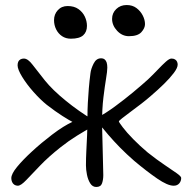

<svg xmlns="http://www.w3.org/2000/svg" viewBox="-20 -732 751 764"><path d="M671 7Q647 7 605.5 -21.5Q564 -50 514 -92Q483 -119 457.5 -145Q432 -171 411 -195.5Q390 -220 373 -241Q371 -244 368.5 -248.5Q366 -253 366 -258Q366 -260 367.5 -262.5Q369 -265 371 -266Q400 -281 437.5 -308.5Q475 -336 511 -366Q547 -396 569 -416Q590 -436 608 -455Q626 -474 640 -486.5Q654 -499 662 -499Q671 -499 676.5 -495.5Q682 -492 684.5 -486.5Q687 -481 687 -475Q687 -462 671.5 -441.5Q656 -421 632 -397.5Q608 -374 581 -351Q564 -336 542 -319Q520 -302 499.5 -287Q479 -272 466 -261.5Q453 -251 453 -249Q453 -246 468.5 -225.5Q484 -205 510.5 -178Q537 -151 568 -125Q606 -95 636 -75Q666 -55 683.5 -42.5Q701 -30 701 -24Q701 -11 693 -2Q685 7 671 7ZM51 7Q43 7 37 3Q31 -1 28 -8Q25 -15 25 -23Q25 -40 48 -68Q71 -96 108 -130Q145 -164 187 -196Q212 -215 231.5 -227Q251 -239 265 -245.5Q279 -252 286 -256L300 -232Q293 -234 274.5 -243.5Q256 -253 228.5 -270.5Q201 -288 166 -315Q140 -336 113 -366.5Q86 -397 68 -426.5Q50 -456 50 -472Q50 -480 52.5 -486Q55 -492 61 -495.5Q67 -499 75 -499Q91 -499 109.5 -474.5Q128 -450 158.5 -412Q189 -374 242 -331Q265 -312 295.5 -290.5Q326 -269 348 -257L346 -227Q317 -211 285.5 -191.5Q254 -172 221 -146Q173 -108 139.5 -73Q106 -38 84.5 -15.5Q63 7 51 7ZM363 12Q348 12 339 -2.5Q330 -17 326 -37Q322 -57 322 -74Q322 -102 323.5 -130.5Q325 -159 326.5 -192.5Q328 -226 328 -267Q328 -294 329.5 -322.5Q331 -351 333.5 -381Q336 -411 340 -441Q342 -458 352.5 -479Q363 -500 382 -500Q391 -500 396.5 -495.5Q402 -491 404.5 -483Q407 -475 407 -463Q407 -449 402 -419Q397 -389 391.5 -344Q386 -299 386 -239Q386 -228 387 -200.5Q388 -173 388.5 -140.5Q389 -108 390 -79Q391 -50 391 -35Q391 -17 386 -2.5Q381 12 363 12ZM493 -588Q466 -588 446 -609.5Q426 -631 426 -657Q426 -680 442.5 -696Q459 -712 484 -712Q507 -712 523 -700Q539 -688 548 -670.5Q557 -653 557 -636Q557 -620 542.5 -604Q528 -588 493 -588ZM262 -578Q242 -578 227 -588Q212 -598 203.5 -615Q195 -632 195 -652Q195 -675 210 -691.5Q225 -708 249 -708Q275 -708 292 -696Q309 -684 317.5 -666Q326 -648 326 -629Q326 -605 311 -591.5Q296 -578 262 -578Z"/></svg>

Font: Shantell Sans Light
Style: Regular
Weight: 300
Designer: Stephen Nixon, Anya Danilova, Shantell Martin
Foundry: Arrow Type
Version: Version 1.011;[c5ecc13dd]